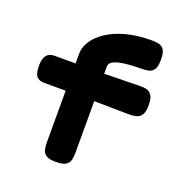

<svg xmlns="http://www.w3.org/2000/svg" viewBox="-131 -832 894 953"><g transform="rotate(20 315.5 -355.0)"><path d="M267 10Q231 10 215.5 -1Q200 -12 196.5 -29.5Q193 -47 193 -67V-535Q193 -567 213.5 -600Q234 -633 274 -660Q314 -687 373 -703.5Q432 -720 510 -720Q529 -720 546.5 -716.5Q564 -713 574.5 -697.5Q585 -682 585 -645Q585 -608 574 -592.5Q563 -577 545.5 -573.5Q528 -570 509 -570Q479 -570 449.5 -568Q420 -566 396.5 -561Q373 -556 358.5 -546.5Q344 -537 344 -522V-64Q344 -45 340 -28Q336 -11 320 -0.5Q304 10 267 10ZM82 -483H317L530 -487Q549 -488 566 -484Q583 -480 594 -464Q605 -448 605 -411Q605 -377 594.5 -361Q584 -345 567 -340.5Q550 -336 530 -336L324 -339H78Q49 -340 37.5 -356.5Q26 -373 26 -412Q26 -448 40 -465.5Q54 -483 82 -483Z"/></g></svg>

Font: Fredoka Expanded SemiBold
Style: Regular
Weight: 600
Width: 7
Designer: Ben Nathan
Foundry: Milena B. Brandão, Ben Nathan
Version: Version 2.001